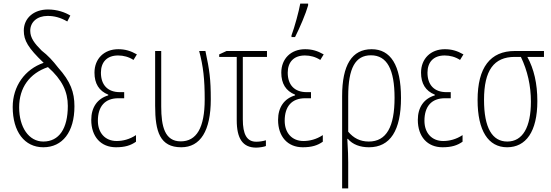

<svg xmlns="http://www.w3.org/2000/svg" viewBox="-20 -813 3079 1073"><path d="M222 10C329 10 396 -75 396 -219C396 -298 374 -358 305 -435C274 -475 248 -503 213 -530C173 -570 149 -601 149 -641C149 -690 188 -724 246 -724C284 -724 318 -715 356 -693L373 -726C344 -744 300 -760 248 -760C169 -760 113 -712 113 -642C113 -587 137 -545 224 -462C119 -426 51 -331 51 -215C51 -77 117 10 222 10ZM222 -22C141 -22 87 -102 87 -213C87 -323 145 -403 248 -438C328 -367 359 -300 359 -221C359 -94 310 -22 222 -22Z M628 10C678 10 710 0 740 -21V-58C704 -34 666 -25 632 -25C567 -25 527 -71 527 -138C527 -218 566 -264 642 -264H674V-298H650C582 -298 544 -338 544 -407C544 -465 577 -503 640 -503C670 -503 700 -495 726 -478L745 -509C710 -529 679 -538 641 -538C562 -538 508 -485 508 -407C508 -346 533 -305 585 -284V-280C524 -262 490 -213 490 -143C490 -49 544 10 628 10Z M993 10C1100 10 1158 -82 1158 -258C1158 -370 1151 -421 1128 -528H1093C1116 -443 1124 -369 1124 -258C1124 -98 1078 -23 990 -23C901 -23 881 -106 881 -218V-528H847V-222C847 -77 874 10 993 10Z M1412 12C1429 12 1459 7 1466 3V-29C1449 -24 1431 -21 1412 -21C1359 -21 1337 -63 1337 -146V-495H1472V-528H1246L1205 -509V-495H1303V-141C1303 -39 1336 12 1412 12Z M1609 -606H1629C1656 -659 1689 -737 1702 -783V-793H1658C1651 -752 1626 -660 1609 -615ZM1672 10C1722 10 1754 0 1784 -21V-58C1748 -34 1710 -25 1676 -25C1611 -25 1571 -71 1571 -138C1571 -218 1610 -264 1686 -264H1718V-298H1694C1626 -298 1588 -338 1588 -407C1588 -465 1621 -503 1684 -503C1714 -503 1744 -495 1770 -478L1789 -509C1754 -529 1723 -538 1685 -538C1606 -538 1552 -485 1552 -407C1552 -346 1577 -305 1629 -284V-280C1568 -262 1534 -213 1534 -143C1534 -49 1588 10 1672 10Z M1892 240H1926V94C1926 66 1925 29 1921 -37H1924C1951 -5 1993 10 2042 10C2161 10 2221 -84 2221 -266C2221 -450 2162 -538 2057 -538C1947 -538 1892 -450 1892 -276ZM2041 -22C1993 -22 1956 -41 1926 -77V-274C1926 -433 1966 -504 2053 -504C2143 -504 2185 -425 2185 -266C2185 -105 2140 -22 2041 -22Z M2453 10C2503 10 2535 0 2565 -21V-58C2529 -34 2491 -25 2457 -25C2392 -25 2352 -71 2352 -138C2352 -218 2391 -264 2467 -264H2499V-298H2475C2407 -298 2369 -338 2369 -407C2369 -465 2402 -503 2465 -503C2495 -503 2525 -495 2551 -478L2570 -509C2535 -529 2504 -538 2466 -538C2387 -538 2333 -485 2333 -407C2333 -346 2358 -305 2410 -284V-280C2349 -262 2315 -213 2315 -143C2315 -49 2369 10 2453 10Z M2814 10C2919 10 2983 -77 2983 -248C2983 -346 2964 -428 2927 -495H3020V-528H2857C2720 -528 2649 -436 2649 -254C2649 -82 2709 10 2814 10ZM2815 -22C2731 -22 2685 -98 2685 -255C2685 -420 2740 -495 2857 -495H2891C2928 -418 2947 -334 2947 -245C2947 -102 2901 -22 2815 -22Z"/></svg>

Font: Kathrein 37 Thin Condensed
Style: Regular
Weight: 250
Width: 3
Designer: Lazydogs Typefoundry, based on Open Sans by Ascender Corporation
Foundry: Lazydogs Typefoundry
Version: Version 1.003;PS 001.003;hotconv 1.0.88;makeotf.lib2.5.64775